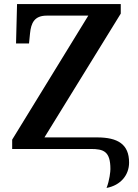

<svg xmlns="http://www.w3.org/2000/svg" viewBox="-20 -734 678 946"><path d="M505 192C575 179 616 128 616 67C616 -23 561 -57 458 -57H199L575 -667V-714H64L59 -520H123L128 -570C133 -620 149 -657 210 -657H415L40 -46V0H427C490 0 524 11 524 99C524 110 520 154 505 192Z"/></svg>

Font: Noto Serif SemiBold
Style: Regular
Weight: 600
Designer: Monotype Design Team
Foundry: Monotype Imaging Inc.
Version: Version 2.013